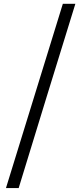

<svg xmlns="http://www.w3.org/2000/svg" viewBox="-20 -794 423 989"><path d="M10.7 174.8 303.7 -774.4H368.2L221.7 -299.8L76.2 174.8Z"/></svg>

Font: Bpmf GenSeki Gothic R
Style: R
Weight: 400
Foundry: But Ko
Version: Version 1.320